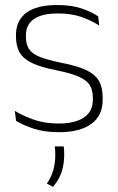

<svg xmlns="http://www.w3.org/2000/svg" viewBox="-20 -516 469 764"><path d="M214.5 10Q156 10 113.5 -4.2Q71 -18.5 44 -35L39 -74.5Q75 -53.5 117 -39Q159 -24.5 214 -24.5Q278.5 -24.5 314 -48.5Q349.5 -72.5 349.5 -119V-127Q349.5 -157 337.5 -176.8Q325.5 -196.5 294.5 -210.5Q263.5 -224.5 206 -236Q144.5 -248 109 -264.5Q73.5 -281 58.5 -306.8Q43.5 -332.5 43.5 -371.5V-376Q43.5 -434 84.5 -465Q125.5 -496 208 -496Q264.5 -496 305 -482.2Q345.5 -468.5 370.5 -451L375 -414Q343.5 -435 303.2 -448.8Q263 -462.5 210 -462.5Q166 -462.5 138 -452Q110 -441.5 96.5 -422.2Q83 -403 83 -376V-371.5Q83 -340.5 95.2 -321.2Q107.5 -302 138.2 -289.8Q169 -277.5 222.5 -266.5Q286 -254.5 322.2 -237.5Q358.5 -220.5 373.5 -194.2Q388.5 -168 388.5 -128.5V-118.5Q388.5 -55.5 343.2 -22.8Q298 10 214.5 10ZM233.5 66.5Q234.5 72 235 80.2Q235.5 88.5 235.5 98.5Q235.5 135.5 225.8 166.5Q216 197.5 191 227.5L166.5 214.5Q184 189 192 161Q200 133 200 99.5Q200 90.5 199.5 82.5Q199 74.5 198 66.5Z"/></svg>

Font: Anek Latin ExtraLight
Style: Regular
Weight: 250
Designer: Yesha Goshar
Foundry: Ek Type
Version: Version 1.003